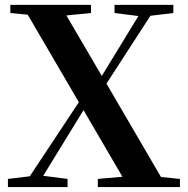

<svg xmlns="http://www.w3.org/2000/svg" viewBox="-20 -761 766 781"><path d="M445.8 -708V-741.2H685.1V-708L591.8 -696.8L413.1 -420.9L634.8 -41L711.9 -33.2V0H377.9V-33.2L478 -42L319.8 -313L155.8 -45.9L254.9 -33.2V0H12.2V-33.2L101.1 -43.9L300.8 -345.2L92.8 -701.2L22 -708V-741.2H350.1V-708L250 -698.2L394 -452.1L543 -695.8Z"/></svg>

Font: Source Han Serif TW
Style: Bold
Weight: 700
Designer: Ryoko NISHIZUKA Ë•øÂ°öÊ∂ºÂ≠ê (kana & ideographs); Frank Grie√ühammer (Latin, Greek & Cyrillic); Wenlong ZHANG Âº†ÊñáÈæô 
Foundry: Adobe
Version: Version 2.003;hotconv 1.1.1;makeotfexe 2.6.0